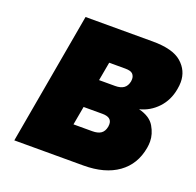

<svg xmlns="http://www.w3.org/2000/svg" viewBox="-124 -839 988 969"><g transform="rotate(20 369.5 -354.0)"><path d="M588 -363Q649 -348 672.5 -308Q696 -268 696 -228Q696 -211 693 -194Q677 -101 606.5 -50.5Q536 0 421 0H50L175 -708H536Q644 -708 691.5 -666.5Q739 -625 739 -563Q739 -545 735 -524Q724 -462 684 -419.5Q644 -377 588 -363ZM348 -432H434Q464 -432 480.5 -444Q497 -456 502 -481Q503 -488 503 -493Q503 -510 492.5 -521Q482 -532 452 -532H366ZM404 -178Q434 -178 450.5 -189.5Q467 -201 472 -227Q473 -234 473 -240Q473 -278 422 -278H321L303 -178Z"/></g></svg>

Font: Fz Poppins Black
Style: Italic
Weight: 900
Italic angle: -10°
Designer: Ninad Kale (Devanagari), Jonny Pinhorn (Latin)
Foundry: Indian Type Foundry
Version: Vit hóa bi Vntype.Com & FontZin.Com